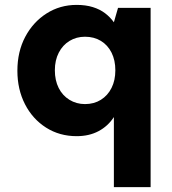

<svg xmlns="http://www.w3.org/2000/svg" viewBox="-20 -544 701 784"><path d="M445 220V-66Q421 -29 382.5 -8.5Q344 12 293 12Q223 12 168 -23Q113 -58 82 -118.5Q51 -179 51 -255Q51 -333 83 -393.5Q115 -454 170 -489Q225 -524 293 -524Q330 -524 359 -515Q388 -506 409 -490Q430 -474 445 -453L462 -512H595V220ZM327 -119Q364 -119 392 -136.5Q420 -154 435.5 -185Q451 -216 451 -257Q451 -298 435.5 -329Q420 -360 392 -377Q364 -394 327 -394Q292 -394 264 -377Q236 -360 220 -329Q204 -298 204 -257Q204 -216 219.5 -185Q235 -154 263.5 -136.5Q292 -119 327 -119Z"/></svg>

Font: DM Sans 12pt Black
Style: Regular
Weight: 900
Version: Version 4.004;gftools[0.9.30]